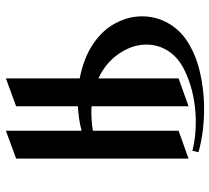

<svg xmlns="http://www.w3.org/2000/svg" viewBox="-52 -692 760 697"><g transform="rotate(90 328.5 -344.0)"><path d="M366.2 -22 265.1 15.1V-252.9Q233.9 -258.8 204.6 -269.3Q175.3 -279.8 149.7 -295.4Q124 -311 102.8 -331.8Q81.5 -352.5 66.9 -378.9Q45.4 -417 41 -457Q36.6 -497.1 47.4 -533.7Q58.1 -570.3 83.3 -601.3Q108.4 -632.3 146 -652.8Q184.6 -674.8 232.9 -687Q281.2 -699.2 332.8 -702.9Q384.3 -706.5 436 -701.7Q487.8 -696.8 533.2 -684.1L527.8 -662.1Q489.7 -671.4 449 -673.6Q408.2 -675.8 368.4 -671.1Q328.6 -666.5 291.5 -655.3Q254.4 -644 223.1 -627Q192.9 -609.9 173.8 -585.7Q154.8 -561.5 147.2 -533Q139.6 -504.4 143.8 -473.4Q147.9 -442.4 165 -412.1Q183.1 -379.9 208.7 -357.2Q234.4 -334.5 265.1 -320.8V-611.8L366.2 -647.9V-295.9Q388.2 -294.4 410.6 -295.7Q433.1 -296.9 455.1 -300.8V-611.8L556.2 -647.9V-22L455.1 15.1V-259.8Q433.6 -253.9 411.1 -250.7Q388.7 -247.6 366.2 -246.1Z"/></g></svg>

Font: Redressed
Style: Regular
Weight: 400
Designer: Astigmatic (AOETI)
Foundry: Astigmatic (AOETI)
Version: Version 1.000